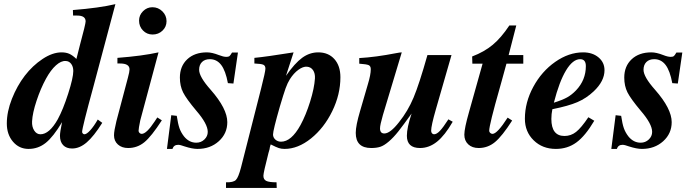

<svg xmlns="http://www.w3.org/2000/svg" viewBox="-20 -712 3371 935"><path d="M456.1 -129.9 478 -113.8Q437 -48.3 402.3 -18.6Q367.7 11.2 331.1 11.2Q303.2 11.2 287.6 -5.1Q272 -21.5 272 -50.8Q272 -68.4 282.2 -117.2Q239.7 -45.9 202.9 -16.4Q166 13.2 119.1 13.2Q73.2 13.2 43.2 -22Q13.2 -57.1 13.2 -110.8Q13.2 -168 38.1 -231Q63 -293.9 100.8 -343.3Q138.7 -392.6 187.3 -424.8Q235.8 -457 279.8 -457Q301.3 -457 317.4 -450Q333.5 -442.9 352.1 -424.8L369.1 -492.2Q397 -595.2 397 -607.9Q397 -636.2 356 -636.2H335.9L335 -663.1Q464.4 -673.3 542 -691.9L435.1 -291Q379.9 -89.4 379.9 -69.8Q379.9 -65.4 383.3 -61.8Q386.7 -58.1 391.1 -58.1Q401.9 -58.1 419.4 -77.4Q437 -96.7 456.1 -129.9ZM299.8 -415Q277.8 -416.5 252.4 -393.8Q227.1 -371.1 204.1 -329.1Q177.7 -280.8 158 -221.2Q138.2 -161.6 136.2 -121.1Q134.8 -94.7 146.5 -76.4Q158.2 -58.1 176.8 -58.1Q220.2 -58.1 261.2 -130.9Q287.1 -178.2 312 -255.9Q336.9 -333.5 336.9 -366.2Q336.9 -387.2 326.7 -400.9Q316.4 -414.6 299.8 -415Z M746.1 -140.1 768.1 -126Q717.3 -47.4 682.9 -19.3Q648.4 8.8 604 8.8Q573.2 8.8 554.2 -8.3Q535.2 -25.4 535.2 -53.2Q535.2 -74.2 546.9 -122.1L603 -334Q610.8 -362.8 610.8 -374Q610.8 -402.8 564.9 -402.8H551.8V-430.2Q673.3 -439.5 752 -457L663.1 -126Q654.8 -85.9 654.8 -75.2Q654.8 -69.3 659.4 -64.7Q664.1 -60.1 669.9 -60.1Q693.4 -60.1 732.9 -120.1ZM722.2 -676.8Q750.5 -676.8 770.8 -656.7Q791 -636.7 791 -608.9Q791 -581.5 771.2 -562.7Q751.5 -543.9 723.1 -543.9Q695.3 -543.9 676.3 -563.5Q657.2 -583 657.2 -611.8Q657.2 -638.2 676.5 -657.5Q695.8 -676.8 722.2 -676.8Z M1138.7 -456.1 1116.7 -305.2 1089.8 -307.1Q1078.6 -367.7 1057.1 -395.8Q1035.6 -423.8 1002 -423.8Q977.5 -423.8 963.6 -409.9Q949.7 -396 949.7 -372.1Q949.7 -337.9 1005.9 -274.9Q1086.9 -182.6 1086.9 -117.2Q1086.9 -61.5 1045.4 -24.2Q1003.9 13.2 941.9 13.2Q916.5 13.2 878.9 1Q857.9 -6.8 847.7 -6.8Q826.2 -6.8 819.8 13.2H793L814 -150.9L840.8 -147.9Q846.7 -108.4 854 -87.6Q861.3 -66.9 876 -47.9Q900.9 -17.1 936 -17.1Q959 -17.1 975.3 -32.7Q991.7 -48.3 991.7 -69.8Q991.7 -108.4 936 -172.9Q887.2 -231 871.6 -262.2Q856 -293.5 856 -334Q856 -389.6 891.8 -423.3Q927.7 -457 987.8 -457Q1012.2 -457 1045.9 -443.8Q1067.9 -435.1 1082 -435.1Q1092.8 -435.1 1097.2 -438.5Q1101.6 -441.9 1109.9 -456.1Z M1218.8 -402.8V-430.2Q1275.4 -435.5 1409.7 -457L1372.6 -342.8Q1415.5 -404.3 1451.7 -430.7Q1487.8 -457 1529.8 -457Q1579.1 -457 1608.4 -424.3Q1637.7 -391.6 1637.7 -335.9Q1637.7 -252 1597.9 -170.4Q1558.1 -88.9 1494.6 -37.8Q1431.2 13.2 1365.7 13.2Q1350.1 13.2 1337.6 9Q1325.2 4.9 1298.3 -8.8L1294.4 3.9Q1294.4 11.7 1287.6 32.2Q1262.7 129.4 1262.7 144Q1262.7 162.1 1276.6 168.9Q1290.5 175.8 1326.7 175.8L1327.6 203.1H1080.6V175.8Q1116.2 176.8 1128.7 164.3Q1141.1 151.9 1153.8 103L1251.5 -280.8Q1272.5 -363.3 1272.5 -377.9Q1272.5 -392.1 1262.5 -396.7Q1252.4 -401.4 1218.8 -402.8ZM1474.6 -387.2Q1456.1 -388.7 1433.1 -372.1Q1410.2 -355.5 1391.6 -326.2Q1380.4 -308.6 1370.8 -282Q1361.3 -255.4 1342.8 -192.9Q1309.6 -77.1 1309.6 -57.1Q1309.6 -42.5 1321 -32.2Q1332.5 -22 1348.6 -22Q1398.9 -22 1443.4 -103Q1469.7 -151.4 1490.2 -217Q1510.7 -282.7 1513.7 -330.1Q1515.1 -354.5 1504.6 -370.1Q1494.1 -385.7 1474.6 -387.2Z M2163.6 -130.9 2184.6 -119.1Q2146.5 -52.7 2108.2 -22Q2069.8 8.8 2025.4 8.8Q1961.4 8.8 1961.4 -50.8Q1961.4 -90.3 1984.4 -159.2Q1944.3 -103 1920.2 -72.5Q1896 -42 1873 -22.5Q1850.1 -2.9 1831.8 2.9Q1813.5 8.8 1787.6 8.8Q1712.4 8.8 1712.4 -64.9Q1712.4 -100.1 1733.4 -170.9L1771.5 -301.8Q1785.6 -348.1 1785.6 -375Q1785.6 -390.1 1775.4 -394.8Q1765.1 -399.4 1729.5 -401.9V-429.2Q1808.6 -433.6 1908.7 -453.1Q1928.7 -457 1936.5 -457L1844.7 -151.9Q1830.6 -103 1830.6 -86.9Q1830.6 -62 1851.6 -62Q1880.4 -62 1923.3 -117.2Q1966.3 -170.9 1993.9 -236.6Q2021.5 -302.2 2061.5 -443.8H2178.7L2102.5 -179.2Q2079.6 -99.6 2079.6 -75.2Q2079.6 -67.9 2083.7 -63Q2087.9 -58.1 2093.8 -58.1Q2106.4 -58.1 2122.1 -74.5Q2137.7 -90.8 2163.6 -130.9Z M2528.3 -443.8V-401.9H2446.3Q2432.6 -351.6 2423.6 -319.3Q2414.6 -287.1 2414.1 -285.2Q2362.3 -103.5 2362.3 -75.2Q2362.3 -69.3 2367.2 -64.7Q2372.1 -60.1 2378.4 -60.1Q2401.4 -60.1 2452.1 -139.2L2474.1 -125Q2425.3 -48.8 2390.4 -20Q2355.5 8.8 2311 8.8Q2279.3 8.8 2260.3 -9Q2241.2 -26.9 2241.2 -56.2Q2241.2 -86.4 2264.2 -167L2330.1 -401.9H2280.3L2279.3 -437Q2338.4 -459.5 2379.4 -493.7Q2420.4 -527.8 2460.4 -587.9H2494.1L2457 -443.8Z M2845.2 -141.1 2874 -124Q2830.1 -49.8 2786.9 -18.3Q2743.7 13.2 2687 13.2Q2621.6 13.2 2578.9 -28.6Q2536.1 -70.3 2536.1 -133.8Q2536.1 -213.4 2576.9 -288.8Q2617.7 -364.3 2683.8 -410.6Q2750 -457 2819.8 -457Q2865.2 -457 2894.5 -432.6Q2923.8 -408.2 2923.8 -370.1Q2923.8 -316.9 2871.1 -267.1Q2835.4 -233.4 2791.7 -214.6Q2748 -195.8 2669.9 -180.2Q2665 -156.2 2665 -132.8Q2665 -49.8 2729 -49.8Q2760.3 -49.8 2785.4 -69.6Q2810.5 -89.4 2845.2 -141.1ZM2677.2 -211.9Q2719.2 -225.1 2741.9 -237.8Q2764.6 -250.5 2785.2 -272Q2833 -322.3 2833 -390.1Q2833 -423.8 2805.2 -423.8Q2769.5 -423.8 2736.6 -369.4Q2703.6 -314.9 2677.2 -211.9Z M3302.7 -456.1 3280.8 -305.2 3253.9 -307.1Q3242.7 -367.7 3221.2 -395.8Q3199.7 -423.8 3166 -423.8Q3141.6 -423.8 3127.7 -409.9Q3113.8 -396 3113.8 -372.1Q3113.8 -337.9 3169.9 -274.9Q3251 -182.6 3251 -117.2Q3251 -61.5 3209.5 -24.2Q3168 13.2 3106 13.2Q3080.6 13.2 3043 1Q3022 -6.8 3011.7 -6.8Q2990.2 -6.8 2983.9 13.2H2957L2978 -150.9L3004.9 -147.9Q3010.7 -108.4 3018.1 -87.6Q3025.4 -66.9 3040 -47.9Q3064.9 -17.1 3100.1 -17.1Q3123 -17.1 3139.4 -32.7Q3155.8 -48.3 3155.8 -69.8Q3155.8 -108.4 3100.1 -172.9Q3051.3 -231 3035.6 -262.2Q3020 -293.5 3020 -334Q3020 -389.6 3055.9 -423.3Q3091.8 -457 3151.9 -457Q3176.3 -457 3210 -443.8Q3231.9 -435.1 3246.1 -435.1Q3256.8 -435.1 3261.2 -438.5Q3265.6 -441.9 3273.9 -456.1Z"/></svg>

Font: Accordance
Style: Bold-Italic
Weight: 700
Italic angle: -11°
Version: Version 1.2 (build January 31, 2020) Miklal Software Solutio